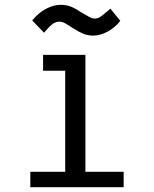

<svg xmlns="http://www.w3.org/2000/svg" viewBox="-20 -778 640 798"><path d="M159 -550H335V-64H494V0H106V-64H251V-168V-484H159ZM283 -661Q260.5 -676 249.2 -682Q238 -688 227 -688Q211 -688 197.5 -677.5Q184 -667 163 -642L114 -693Q138.5 -723.5 170.2 -740.8Q202 -758 233 -758Q256.5 -758 276.2 -749.8Q296 -741.5 317 -727L341 -713.5Q352 -706.5 358.5 -703.8Q365 -701 374 -701Q385 -701 393.8 -706Q402.5 -711 417.5 -724Q428 -733.5 439 -742L480 -691Q457 -662.5 426.5 -646.2Q396 -630 367 -630Q347 -630 328 -637.2Q309 -644.5 283 -661Z"/></svg>

Font: JuliaMono
Style: Regular
Weight: 400
Monospace: yes
Designer: cormullion
Foundry: corm
Version: Version 0.055; ttfautohint (v1.8.4)